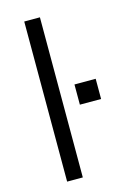

<svg xmlns="http://www.w3.org/2000/svg" viewBox="-116 -819 609 879"><g transform="rotate(-15 188.0 -379.5)"><path d="M89.8 0ZM89.8 0V-758.8H164.1V0ZM237.3 -325.2V-420.9H337.9V-325.2Z"/></g></svg>

Font: Batunionen A1
Style: Regular
Weight: 400
Designer: HanYang I&C Co.,Ltd.
Foundry: HanYang I&C Co.,Ltd.
Version: Version 2.50; ttfautohint (v1.6)